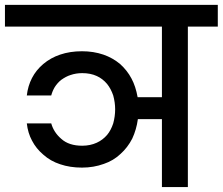

<svg xmlns="http://www.w3.org/2000/svg" viewBox="-44 -760 905 780"><path d="M840.8 -651.9H719.2V0H613.8V-275.9H516.1Q510.3 -233.4 493.2 -196.8Q474.6 -160.6 445.8 -134.8Q417 -107.4 377.9 -94.2Q336.4 -79.1 289.1 -79.1Q240.2 -79.1 200.2 -92.8Q161.1 -105.5 131.8 -131.8Q102.5 -156.7 85.9 -189Q69.3 -219.7 64.9 -258.8H164.1Q174.3 -222.2 205.1 -195.8Q235.8 -168 290 -168Q322.3 -168 349.1 -180.2Q373.5 -191.4 391.1 -211.9Q406.7 -230.5 416 -258.8Q423.8 -287.6 423.8 -315.9Q423.8 -343.3 416 -372.1Q406.7 -399.4 391.1 -418.9Q373 -440.4 349.1 -451.2Q323.7 -462.9 290 -462.9Q264.6 -462.9 242.2 -455.1Q224.6 -449.7 204.1 -435.1Q189 -422.9 178.2 -405.8Q168.9 -390.1 164.1 -372.1H64.9Q69.3 -410.6 85.9 -442.9Q102.5 -475.1 131.8 -500Q162.1 -525.4 200.2 -538.1Q240.2 -551.8 289.1 -551.8Q335.9 -551.8 376 -538.1Q414.1 -524.9 443.8 -500Q472.7 -474.1 490.2 -440.9Q507.3 -409.2 515.1 -365.2H613.8V-651.9H-23.9V-740.2H840.8Z"/></svg>

Font: PoppinsZ Medium
Style: Regular
Weight: 500
Designer: Ninad Kale (Devanagari), Jonny Pinhorn (Latin)
Foundry: Indian Type Foundry
Version: Version 3.002;FEAKit 1.0